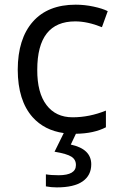

<svg xmlns="http://www.w3.org/2000/svg" viewBox="-20 -565 516 825"><path d="M232.9 188Q306.2 187.5 306.2 144.5Q306.6 121.1 287.1 108.4Q267.6 95.7 214.4 86.9L253.9 6.8Q170.9 -4.9 120.1 -61.5Q56.6 -132.8 56.2 -265.6Q56.6 -398.4 121.1 -471.7Q185.5 -544.9 305.2 -544.9Q343.8 -544.9 382.3 -536.6Q420.9 -528.3 442.9 -517.1L418 -448.2Q356 -473.1 303.2 -473.1Q140.1 -473.1 140.1 -265.1Q139.6 -166.5 179.7 -113.8Q219.7 -61 292 -61Q364.3 -61 435.1 -89.8V-18.1Q383.3 8.8 306.2 9.8L284.2 56.2Q372.1 75.2 372.1 141.1Q372.1 188.5 335 214.4Q297.9 240.2 224.1 240.2Q199.2 240.2 177.2 235.8V184.1Q199.2 188 232.9 188Z"/></svg>

Font: OpenSans-Regular
Style: Regular
Weight: 400
Foundry: Ascender Corporation
Version: Version 1.10